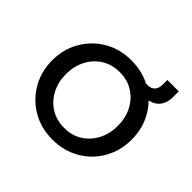

<svg xmlns="http://www.w3.org/2000/svg" viewBox="-145 -740 916 916"><g transform="rotate(45 313.0 -282.5)"><path d="M313 12Q235 12 175 -23.5Q115 -59 80 -119.5Q45 -180 45 -255Q45 -330 80 -390.5Q115 -451 175 -486.5Q235 -522 313 -522Q391 -522 451.5 -486.5Q512 -451 546.5 -391Q581 -331 581 -255Q581 -180 546.5 -119.5Q512 -59 451.5 -23.5Q391 12 313 12ZM313 -67Q366 -67 405 -92Q444 -117 466 -159.5Q488 -202 488 -255Q488 -308 466 -350.5Q444 -393 405 -418Q366 -443 313 -443Q261 -443 221.5 -418Q182 -393 160 -350.5Q138 -308 138 -255Q138 -202 160 -159.5Q182 -117 221.5 -92Q261 -67 313 -67ZM418 -440V-493H453Q475 -493 487.5 -507Q500 -521 500 -546V-577H577V-543Q577 -490 548.5 -465Q520 -440 462 -440Z"/></g></svg>

Font: MuseoModerno Thin
Style: Regular
Weight: 400
Version: Version 1.003